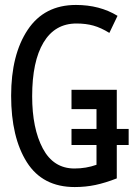

<svg xmlns="http://www.w3.org/2000/svg" viewBox="-20 -746 540 776"><path d="M500 -160H452V-25Q406 -7 366 1.5Q326 10 282 10Q152 10 88.5 -90.5Q25 -191 25 -359Q25 -525 92 -625.5Q159 -726 287 -726Q383 -726 455 -682L422 -613Q388 -634 357.5 -642.5Q327 -651 289 -651Q202 -651 156 -574.5Q110 -498 110 -357Q110 -227 153 -146Q196 -65 281 -65Q328 -65 370 -80V-160H269V-225H370V-305H269V-383H452V-225H500Z"/></svg>

Font: Noto Sans Mono UI Cond
Style: Regular
Weight: 400
Width: 3
Monospace: yes
Designer: Monotype Design team
Foundry: Monotype Imaging Inc.
Version: Version 1.000